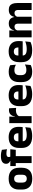

<svg xmlns="http://www.w3.org/2000/svg" viewBox="1730 -2446 731 4230"><g transform="rotate(-90 2095.0 -331.5)"><path d="M273.4 14.2Q154.7 14.2 93.9 -45.2Q33.2 -104.6 33.2 -211.9V-276.5Q33.2 -385.4 94.1 -445.6Q155 -505.8 273.4 -505.8Q392.2 -505.8 452.9 -445.6Q513.5 -385.4 513.5 -276.5V-211.9Q513.5 -104.6 453 -45.2Q392.6 14.2 273.4 14.2ZM273.4 -106.7Q316.2 -106.7 338.3 -132.3Q360.5 -157.9 360.5 -205.5V-283.2Q360.5 -332.8 338.3 -358.9Q316.2 -384.9 273.4 -384.9Q231 -384.9 208.7 -358.9Q186.4 -332.8 186.4 -283.2V-205.5Q186.4 -157.9 208.7 -132.3Q231 -106.7 273.4 -106.7Z M773.2 -676.7Q813.6 -676.7 848.3 -670.4Q883.1 -664 908.8 -655.1L922.1 -542.2Q901.8 -547.7 879.4 -551.5Q857.1 -555.3 830.6 -555.3Q798.9 -555.3 781.3 -548.7Q763.7 -542.2 756.9 -530.3Q750.1 -518.4 750.1 -502.1V-500.8Q750.1 -489 753.7 -479.4Q757.4 -469.8 762.5 -461.4L663.7 -458V-473.3Q637.6 -483.5 619.2 -505.1Q600.8 -526.7 600.8 -560.8V-563.3Q600.8 -616.9 642.7 -646.8Q684.7 -676.7 773.2 -676.7ZM769.8 0H617.6V-426.6H769.8ZM908.8 -349.2H551.4V-469.7L683.3 -468.5L741.4 -469.7H921.5Z M1211.5 12.5Q1077.4 12.5 1013.6 -47.2Q949.7 -107 949.7 -221.4V-272.5Q949.7 -385.7 1009.6 -445.8Q1069.4 -505.8 1184.2 -505.8Q1261 -505.8 1312.1 -479.7Q1363.3 -453.6 1389.1 -405.1Q1414.8 -356.5 1414.8 -288.5V-272.1Q1414.8 -253 1413.2 -233.3Q1411.5 -213.5 1408.3 -196.4H1270.6Q1272.3 -225.6 1272.9 -251.4Q1273.5 -277.2 1273.5 -297.9Q1273.5 -328.3 1264 -349.2Q1254.4 -370 1234.7 -380.9Q1215 -391.8 1184.2 -391.8Q1138.2 -391.8 1116.9 -367.1Q1095.5 -342.4 1095.5 -296.9V-252L1096.4 -235.3V-200.5Q1096.4 -181.3 1102.7 -164.4Q1109 -147.5 1124.8 -134.7Q1140.7 -121.9 1168.4 -114.8Q1196.2 -107.6 1239.1 -107.6Q1284.4 -107.6 1326.5 -116.3Q1368.6 -125 1407.2 -140.1L1394.7 -25.2Q1360.7 -7.5 1314.1 2.5Q1267.6 12.5 1211.5 12.5ZM1377.5 -196.4H1030.7V-291.2H1377.5Z M1647.4 -276 1605.5 -368.9H1641.7Q1653.4 -430 1688.2 -464.6Q1722.9 -499.3 1786.3 -499.3Q1797.4 -499.3 1806.7 -497.9Q1816.1 -496.5 1824.5 -494.6L1832.2 -340.2Q1821.6 -342.8 1807.5 -344.2Q1793.4 -345.6 1779 -345.6Q1730 -345.6 1696.6 -327.3Q1663.2 -309 1647.4 -276ZM1650.4 0H1497.4V-491.4H1641.3L1635 -334.7L1650.4 -332.5Z M2132.5 12.5Q1998.4 12.5 1934.6 -47.2Q1870.7 -107 1870.7 -221.4V-272.5Q1870.7 -385.7 1930.6 -445.8Q1990.4 -505.8 2105.2 -505.8Q2182 -505.8 2233.1 -479.7Q2284.3 -453.6 2310.1 -405.1Q2335.8 -356.5 2335.8 -288.5V-272.1Q2335.8 -253 2334.2 -233.3Q2332.5 -213.5 2329.3 -196.4H2191.6Q2193.3 -225.6 2193.9 -251.4Q2194.5 -277.2 2194.5 -297.9Q2194.5 -328.3 2185 -349.2Q2175.4 -370 2155.7 -380.9Q2136 -391.8 2105.2 -391.8Q2059.2 -391.8 2037.9 -367.1Q2016.5 -342.4 2016.5 -296.9V-252L2017.4 -235.3V-200.5Q2017.4 -181.3 2023.7 -164.4Q2030 -147.5 2045.8 -134.7Q2061.7 -121.9 2089.4 -114.8Q2117.2 -107.6 2160.1 -107.6Q2205.4 -107.6 2247.5 -116.3Q2289.6 -125 2328.2 -140.1L2315.7 -25.2Q2281.7 -7.5 2235.1 2.5Q2188.6 12.5 2132.5 12.5ZM2298.5 -196.4H1951.7V-291.2H2298.5Z M2630.1 12.9Q2513.1 12.9 2456.7 -48.5Q2400.2 -109.9 2400.2 -221.7V-272.7Q2400.2 -382.2 2456.7 -443.5Q2513.2 -504.8 2629.7 -504.8Q2659.4 -504.8 2685.5 -500.6Q2711.6 -496.3 2733.5 -488.9Q2755.4 -481.6 2772 -472.8L2784.3 -346.6Q2760 -360.5 2730.6 -369.8Q2701.2 -379.1 2664 -379.1Q2606.1 -379.1 2580.1 -351Q2554.1 -323 2554.1 -270V-227.3Q2554.1 -173.4 2581.7 -144.4Q2609.2 -115.4 2667.5 -115.4Q2704.1 -115.4 2733.3 -124.2Q2762.5 -133 2789.2 -146.8L2777.2 -20Q2751.1 -6.2 2713 3.3Q2675 12.9 2630.1 12.9Z M3101.5 12.5Q2967.4 12.5 2903.6 -47.2Q2839.7 -107 2839.7 -221.4V-272.5Q2839.7 -385.7 2899.6 -445.8Q2959.4 -505.8 3074.2 -505.8Q3151 -505.8 3202.1 -479.7Q3253.3 -453.6 3279.1 -405.1Q3304.8 -356.5 3304.8 -288.5V-272.1Q3304.8 -253 3303.2 -233.3Q3301.5 -213.5 3298.3 -196.4H3160.6Q3162.3 -225.6 3162.9 -251.4Q3163.5 -277.2 3163.5 -297.9Q3163.5 -328.3 3154 -349.2Q3144.4 -370 3124.7 -380.9Q3105 -391.8 3074.2 -391.8Q3028.2 -391.8 3006.9 -367.1Q2985.5 -342.4 2985.5 -296.9V-252L2986.4 -235.3V-200.5Q2986.4 -181.3 2992.7 -164.4Q2999 -147.5 3014.8 -134.7Q3030.7 -121.9 3058.4 -114.8Q3086.2 -107.6 3129.1 -107.6Q3174.4 -107.6 3216.5 -116.3Q3258.6 -125 3297.2 -140.1L3284.7 -25.2Q3250.7 -7.5 3204.1 2.5Q3157.6 12.5 3101.5 12.5ZM3267.5 -196.4H2920.7V-291.2H3267.5Z M4142.7 0H3989.6V-293Q3989.6 -318.8 3983.3 -337.6Q3977 -356.4 3962.2 -366.5Q3947.3 -376.7 3921.5 -376.7Q3899.3 -376.7 3882.8 -368.2Q3866.3 -359.8 3855.4 -345.6Q3844.4 -331.4 3839 -313.5L3824.3 -385H3838.2Q3846.1 -418 3863.6 -444.7Q3881.1 -471.4 3912 -487.3Q3943 -503.1 3991.4 -503.1Q4044 -503.1 4077.3 -482.4Q4110.6 -461.7 4126.6 -420.4Q4142.7 -379.2 4142.7 -317.6ZM3540.4 0H3387.4V-491.4H3539.7L3534.6 -359.2L3540.4 -354.2ZM3841.4 0H3688.6V-293Q3688.6 -318.8 3682.3 -337.6Q3675.9 -356.4 3661.1 -366.5Q3646.2 -376.7 3620.4 -376.7Q3598.2 -376.7 3581.7 -368.2Q3565.2 -359.8 3554.3 -345.6Q3543.4 -331.4 3537.9 -313.5L3514.3 -385H3540.5Q3548.1 -418.5 3565.4 -445.1Q3582.6 -471.7 3613.1 -487.4Q3643.6 -503.1 3690.1 -503.1Q3758.5 -503.1 3793.3 -467.8Q3828.1 -432.4 3836.8 -365.4Q3838.3 -355.6 3839.9 -341.2Q3841.4 -326.7 3841.4 -315.2Z"/></g></svg>

Font: Anek Devanagari Medium
Style: Regular
Weight: 500
Designer: Kailash Malviya (Devanagari) & Yesha Goshar (Latin)
Foundry: Ek Type
Version: Version 1.003